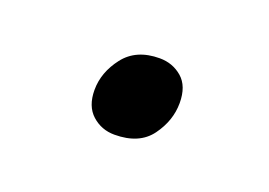

<svg xmlns="http://www.w3.org/2000/svg" viewBox="-38 -408 388 277"><g transform="rotate(20 156.5 -270.0)"><path d="M148 -207Q128 -207 113.5 -220Q99 -233 99 -258Q99 -285 117.5 -309Q136 -333 172 -333Q192 -333 206.5 -320.5Q221 -308 221 -282Q221 -255 203.5 -231Q186 -207 148 -207Z"/></g></svg>

Font: Playwrite MX
Style: Regular
Weight: 400
Designer: Veronika Burian, José Scaglione
Foundry: TypeTogether
Version: Version 1.002